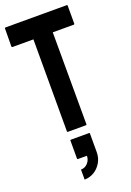

<svg xmlns="http://www.w3.org/2000/svg" viewBox="-183 -760 766 1119"><g transform="rotate(-20 200.0 -200.5)"><path d="M140 0Q136 0 136 -5V-575H6Q1 -575 1 -580L2 -692Q2 -696 6 -696H386Q391 -696 391 -692V-580Q391 -575 387 -575H256L257 -5Q257 0 253 0ZM137 295V233Q162 233 179.5 214Q197 195 197 169H141Q137 169 137 165V53Q137 49 141 49H254Q258 49 258 53V169Q258 204 241 233Q224 262 196.5 278.5Q169 295 137 295Z"/></g></svg>

Font: Staatliches
Style: Regular
Weight: 400
Designer: Brian LaRossa & Erica Carras
Foundry: Type Brut Foundry
Version: Version 1.000; ttfautohint (v1.8.2) -l 8 -r 50 -G 200 -x 14 